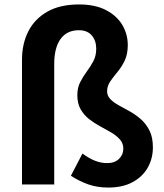

<svg xmlns="http://www.w3.org/2000/svg" viewBox="-20 -830 740 864"><path d="M467 14Q418 14 378 0Q338 -14 299 -39L351 -139Q381 -117 408 -106.5Q435 -96 462 -96Q496 -96 515.5 -115Q535 -134 535 -161Q535 -185 519.5 -202.5Q504 -220 481 -233.5Q458 -247 431 -261.5Q404 -276 381 -294Q358 -312 343 -338Q328 -364 328 -402Q328 -435 341 -460.5Q354 -486 370.5 -508Q387 -530 400 -554.5Q413 -579 413 -611Q413 -647 393 -670.5Q373 -694 335 -694Q281 -694 252.5 -654.5Q224 -615 224 -542V0H79V-561Q79 -633 107.5 -689Q136 -745 193 -777.5Q250 -810 336 -810Q408 -810 457 -784.5Q506 -759 530.5 -717.5Q555 -676 555 -627Q555 -586 541 -557Q527 -528 508.5 -506Q490 -484 476 -463.5Q462 -443 462 -419Q462 -399 477 -383.5Q492 -368 515.5 -355.5Q539 -343 565.5 -328Q592 -313 615 -292.5Q638 -272 653 -242Q668 -212 668 -167Q668 -117 645 -76Q622 -35 577 -10.5Q532 14 467 14Z"/></svg>

Font: Noto Sans SC Thin
Style: Bold
Weight: 700
Version: Version 2.004-H2;hotconv 1.0.118;makeotfexe 2.5.65603